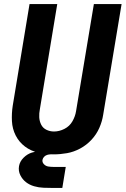

<svg xmlns="http://www.w3.org/2000/svg" viewBox="-20 -755 621 949"><path d="M245 8Q278 8 311.5 2Q345 -4 376.5 -21Q408 -38 432.5 -64.5Q457 -91 471 -123Q485 -155 490 -188L581 -735H444L356 -206Q352 -180 338 -155.5Q324 -131 298.5 -118Q273 -105 247 -105Q227 -105 209.5 -113.5Q192 -122 183.5 -139Q175 -156 174 -175.5Q173 -195 177 -215L263 -735H126L43 -233Q37 -194 39 -156Q41 -118 57.5 -85.5Q74 -53 103 -31Q132 -9 169 -0.5Q206 8 245 8ZM243 174H244Q244 174 244 174Q244 174 244 174H288L305 70H244Q231 70 218.5 68Q206 66 197 56.5Q188 47 190 35Q192 26 198.5 19.5Q205 13 213.5 10.5Q222 8 230 8V-11Q207 -11 184 -9.5Q161 -8 138 -1Q115 6 96.5 24.5Q78 43 74 66Q70 90 80.5 111Q91 132 108.5 145.5Q126 159 148.5 165.5Q171 172 195 173Q219 174 243 174Z"/></svg>

Font: Iosevka Sparkle Extrabold
Style: Italic
Weight: 800
Italic angle: -9°
Designer: Belleve Invis
Foundry: Belleve Invis
Version: Version 4.5.0; ttfautohint (v1.8.3)